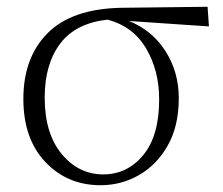

<svg xmlns="http://www.w3.org/2000/svg" viewBox="-20 -533 658 567"><path d="M277 14Q179 14 114 -54.5Q49 -123 49 -241Q49 -363 120.5 -435Q192 -507 338 -510L593 -513L597 -455L361 -471Q430 -443 469 -381.5Q508 -320 508 -243Q508 -161 475.5 -103.5Q443 -46 390.5 -16Q338 14 277 14ZM298 -475Q204 -465 158 -404.5Q112 -344 112 -245Q112 -139 162 -78.5Q212 -18 285 -18Q356 -18 403 -75Q450 -132 450 -239Q450 -325 411.5 -390Q373 -455 298 -475Z"/></svg>

Font: Minh Nguyen ExtraLight
Style: Regular
Weight: 250
Designer: Ryoko NISHIZUKA 西塚涼子 (kana & ideographs); Frank Grießhammer (Latin, Greek & Cyrillic); Wenlong ZHANG 张文龙 (bopomofo); San
Foundry: Adobe
Version: Version 1.100;July 7, 2023;FontCreator 14.0.0.2814 64-bit